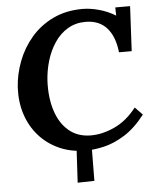

<svg xmlns="http://www.w3.org/2000/svg" viewBox="-59 -766 809 994"><g transform="rotate(-5 345.0 -269.0)"><path d="M304 178 316 -39H393L391 176ZM408 -716Q447 -716 492.5 -703.5Q538 -691 577 -667H578L577 -709H654L642 -476H576Q567 -559 527 -603.5Q487 -648 417 -648Q365 -648 324.5 -624Q284 -600 256 -558.5Q228 -517 212.5 -465.5Q197 -414 194 -360Q190 -274 211.5 -206.5Q233 -139 278.5 -100Q324 -61 391 -60Q451 -59 516 -88.5Q581 -118 632 -184L671 -144Q619 -77 563.5 -42.5Q508 -8 456 4Q404 16 362 16Q285 16 223.5 -11.5Q162 -39 119 -87.5Q76 -136 55 -200.5Q34 -265 38 -340Q42 -408 67.5 -475Q93 -542 139.5 -596.5Q186 -651 253.5 -683.5Q321 -716 408 -716Z"/></g></svg>

Font: Lora
Style: Italic
Weight: 400
Italic angle: -3°
Designer: Olga Karpushina, Alexei Vanyashin (Cyrillic)
Foundry: Cyreal
Version: Version 3.008